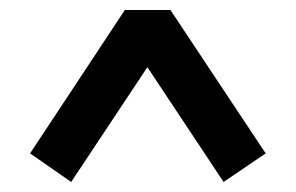

<svg xmlns="http://www.w3.org/2000/svg" viewBox="-20 -534 590 383"><path d="M510 -228 426 -171 274 -400 122 -171 40 -228 229 -514H320Z"/></svg>

Font: TypoPRO Source Serif Pro
Style: Regular
Weight: 900
Designer: Frank Grießhammer
Foundry: Adobe Systems Incorporated
Version: Version 1.017;PS 1.0;hotconv 1.0.79;makeotf.lib2.5.61930